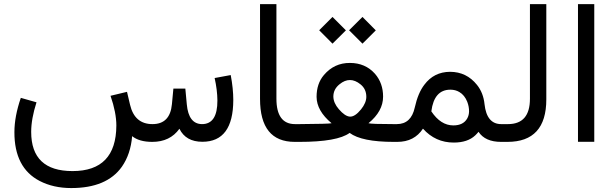

<svg xmlns="http://www.w3.org/2000/svg" viewBox="-20 -702 3041 950"><path d="M332.5 228.5Q244.1 228.5 176.3 193.4Q50.8 128.4 51.3 -48.3Q51.3 -125.5 83 -217.8L160.6 -195.8Q134.3 -113.8 134.3 -49.3Q134.3 144.5 338.9 144.5Q554.7 144.5 555.7 -81.1Q555.7 -144.5 526.9 -228L608.4 -247.6L623.5 -183.6Q646 -87.9 734.4 -87.9Q821.3 -87.9 830.6 -186L837.9 -263.7H897L904.3 -185.5Q913.1 -88.9 979 -87.9Q1056.2 -87.4 1055.7 -205.1Q1055.2 -256.8 1042 -315.9L1121.6 -330.6Q1134.3 -263.7 1134.3 -207Q1133.8 -0.5 981.4 -0.5Q899.4 -0.5 867.7 -64.9Q821.3 0 733.4 0Q668.9 0 633.8 -28.3Q626.5 60.5 583 123Q508.3 228.5 332.5 228.5Z M1457.5 -42Q1458 0 1448.7 0H1438.5Q1266.6 0 1266.6 -212.9V-681.6H1347.7V-213.9Q1347.7 -87.9 1439.9 -87.9H1448.7Q1457.5 -87.9 1457.5 -51.3Z M1763.7 -284.7Q1711.4 -327.1 1660.2 -285.2Q1629.4 -260.7 1629.4 -224.1Q1629.9 -192.4 1656.7 -161.6Q1686.5 -127 1710.4 -125Q1735.8 -123 1766.6 -161.1Q1792.5 -193.4 1792.5 -223.1Q1792.5 -261.7 1763.7 -284.7ZM1710 -44.4Q1649.9 0 1461.4 0H1441.4Q1414.1 0 1414.1 -42V-51.3Q1414.1 -87.9 1441.4 -87.9H1461.4Q1609.9 -88.9 1620.6 -92.3Q1546.9 -153.8 1546.4 -222.7Q1546.4 -288.1 1582.5 -330.6Q1633.8 -391.1 1711.4 -390.6Q1787.6 -390.6 1835.4 -336.9Q1875.5 -290.5 1875.5 -224.1Q1875.5 -151.4 1803.2 -92.3Q1817.4 -87.9 1927.2 -87.9H1942.9Q1951.7 -87.9 1951.7 -51.3V-42Q1951.7 0 1942.9 0H1928.2Q1769.5 0 1710 -44.4ZM1707.2 -552.3 1773.5 -618.2 1839.4 -551.8 1773.5 -486ZM1559.3 -552.3 1625.2 -618.2 1691.5 -551.8 1625.2 -486Z M2223.1 -81.5Q2272.5 -81.5 2292 -116.2Q2300.3 -131.3 2300.8 -149.9Q2301.3 -173.8 2292 -198.2Q2278.8 -231.4 2252.9 -246.6Q2233.4 -258.3 2208.5 -258.3Q2127.9 -258.3 2114.3 -151.4H2113.8L2114.3 -150.9Q2160.6 -81.5 2223.1 -81.5ZM2347.7 -49.8Q2340.3 -40.5 2331.5 -32.2Q2293.9 3.4 2225.1 3.4Q2134.3 3.4 2072.8 -65.4Q2029.8 0 1945.8 0H1935.5Q1908.7 0 1908.7 -42V-51.3Q1908.7 -87.9 1935.5 -87.9H1943.4Q2014.2 -87.9 2032.2 -169.9Q2048.3 -242.2 2079.6 -282.7Q2127 -346.2 2206.5 -346.7Q2288.6 -346.7 2340.3 -281.7Q2371.6 -242.7 2377.4 -186.5Q2388.2 -87.9 2460 -87.9H2467.3Q2476.1 -87.9 2476.1 -51.3V-42Q2476.1 0 2467.3 0H2459.5Q2380.4 0 2347.7 -49.8Z M2460 0Q2432.6 0 2432.6 -42V-51.3Q2432.6 -87.9 2460 -87.9H2493.2Q2602.1 -87.9 2602.1 -213.4V-681.6H2683.1V-210.4Q2683.1 0 2490.7 0Z M2839.8 -681.6H2920.4V-0.5H2839.8Z"/></svg>

Font: Nahid FD
Style: FD
Weight: 400
Foundry: DejaVu fonts team - Redesigned by Saber Rastikerdar
Version: Version 0.3.0